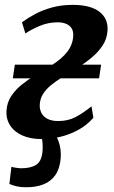

<svg xmlns="http://www.w3.org/2000/svg" viewBox="-20 -576 480 809"><path d="M88 213Q66.5 213 49 208.8Q31.5 204.5 19.5 199L28 127Q37 129.5 49.5 131.2Q62 133 69.5 133Q109.5 133 132.2 118.5Q155 104 159 63.5Q160.5 48 159.5 30.5Q158.5 13 155 0L155.5 -38.5H197Q214.5 -13 226.8 20Q239 53 235.5 93.5Q231.5 135.5 213 162Q194.5 188.5 162.5 201Q130.5 213.5 88 213ZM156 10Q108.5 10 74.2 -5.2Q40 -20.5 22.5 -47.8Q5 -75 7.5 -110.5Q9.5 -144 27.2 -171Q45 -198 72.5 -220Q100 -242 132 -261.2Q164 -280.5 194 -299Q239 -326.5 262.8 -357Q286.5 -387.5 288.5 -423.5Q290 -444 281.5 -457Q273 -470 257.8 -476Q242.5 -482 223.5 -482Q183.5 -482 147.8 -467Q112 -452 87 -435L72.5 -482Q96 -499.5 127.5 -516.5Q159 -533.5 199 -544.5Q239 -555.5 287 -555.5Q361 -555.5 398.8 -526.5Q436.5 -497.5 433 -447.5Q431 -412.5 412.5 -384.5Q394 -356.5 365.8 -333Q337.5 -309.5 305.2 -289.5Q273 -269.5 243 -251Q215.5 -234 194.5 -216.8Q173.5 -199.5 161.2 -179.8Q149 -160 147.5 -135.5Q146.5 -116 154.5 -100.2Q162.5 -84.5 180.2 -75.2Q198 -66 225 -66Q266.5 -66 298 -82.5Q329.5 -99 365.5 -128L373.5 -80Q347 -49 310.5 -29Q274 -9 234.2 0.5Q194.5 10 156 10ZM34 -246 42.5 -303.5H406L397.5 -246Z"/></svg>

Font: Merriweather 48pt
Style: Bold Italic
Weight: 700
Italic angle: -7.8°
Version: Version 2.101